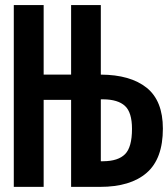

<svg xmlns="http://www.w3.org/2000/svg" viewBox="-20 -729 655 749"><path d="M373.3 -709.2V-437.9Q488.7 -437.4 552.1 -386.7Q615.4 -335.9 615.4 -227.2Q615.4 -109.7 552.3 -54.9Q489.2 0 370.3 0H257.4V-339.5H150.3V0H33.8V-709.2H150.3V-437.9H257.4V-709.2ZM383.1 -341.5H373.3V-100H383.1Q441 -100.5 467.9 -127.7Q494.9 -154.9 494.9 -226.2Q494.9 -290.8 467.4 -315.9Q440 -341 383.1 -341.5Z"/></svg>

Font: Fira Code SemiBold
Style: Regular
Weight: 600
Designer: Carrois Corporate, Edenspiekermann AG, Nikita Prokopov
Foundry: Carrois Corporate, Edenspiekermann AG, Nikita Prokopov
Version: Version 6.002